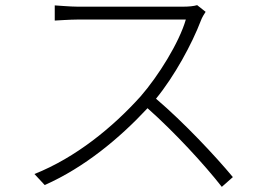

<svg xmlns="http://www.w3.org/2000/svg" viewBox="-20 -710 1040 747"><path d="M747 -690C734 -686 715 -684 689 -684H284C253 -684 199 -689 193 -689V-630C197 -630 252 -634 284 -634H703C677 -544 596 -414 527 -335C419 -215 275 -97 114 -33L154 10C309 -59 444 -171 554 -289C659 -196 775 -70 843 17L886 -21C817 -104 696 -233 587 -326C659 -414 727 -539 762 -631C765 -640 775 -657 780 -664Z"/></svg>

Font: Noto Sans T Chinese Light
Style: Regular
Weight: 300
Designer: Ryoko NISHIZUKA (kana & ideographs); Paul D. Hunt (Latin, Greek & Cyrillic); Wenlong ZHANG (bopomofo); Sandoll Communica
Foundry: Adobe Systems Incorporated
Version: Version 1.000;PS 1;hotconv 1.0.78;makeotf.lib2.5.61930